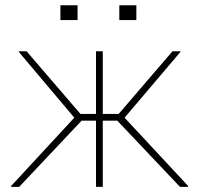

<svg xmlns="http://www.w3.org/2000/svg" viewBox="-20 -728 776 748"><path d="M380.4 -257.8V0H354V-257.8H297.9L54.7 0H23.4L22.5 -2.4L269.5 -269.5L53.2 -525.9L54.2 -528.3H83.5L293.5 -284.2H354V-528.3H380.4V-284.2H442.4L651.9 -528.3H682.1L683.1 -525.9L465.3 -269.5L713.4 -2.9L711.9 0H681.2L437 -257.8ZM282.2 -649.9H215.3V-707.5H282.2ZM511.2 -649.9H444.8V-707.5H511.2Z"/></svg>

Font: Roboto-Thin
Style: Regular
Weight: 250
Designer: Google
Version: Version 1.100141; 2013; ttfautohint (v0.94.14-c901) -l 8 -r 